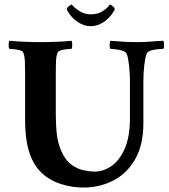

<svg xmlns="http://www.w3.org/2000/svg" viewBox="-20 -828 753 857"><path d="M470 -808Q475 -807 483.5 -800Q492 -793 492 -788Q492 -785 490 -781Q470 -747 442 -729Q414 -711 385 -711Q356 -711 328 -729Q300 -747 280 -781Q278 -785 278 -788Q278 -793 287 -800Q296 -807 300 -808Q311 -794 334 -779Q357 -764 385 -764Q416 -764 438 -778Q460 -792 470 -808ZM162 -640Q193 -640 232 -641.5Q271 -643 299 -646Q302 -642 302.5 -628.5Q303 -615 299 -610Q293 -610 279 -608.5Q265 -607 252.5 -603.5Q240 -600 237 -593Q231 -578 230 -555.5Q229 -533 229 -501V-322Q229 -273 233 -233.5Q237 -194 253 -155Q272 -112 299.5 -92.5Q327 -73 355 -67.5Q383 -62 402 -62Q441 -62 477 -86.5Q513 -111 536.5 -164Q560 -217 560 -302V-468Q560 -500 556 -536Q552 -572 546 -587Q542 -597 527 -601.5Q512 -606 496 -608Q480 -610 473 -610Q469 -615 469.5 -628.5Q470 -642 473 -646Q508 -643 534.5 -641.5Q561 -640 595 -640Q627 -640 653 -642.5Q679 -645 709 -646Q712 -642 712.5 -628.5Q713 -615 709 -610Q703 -610 686 -608.5Q669 -607 653.5 -602.5Q638 -598 634 -587Q628 -572 624 -536.5Q620 -501 620 -469V-279Q620 -180 582.5 -116Q545 -52 484.5 -21.5Q424 9 353 9Q292 9 237 -12Q182 -33 147 -77Q119 -113 105.5 -165.5Q92 -218 92 -294V-501Q92 -533 91 -555.5Q90 -578 84 -593Q82 -600 69 -603.5Q56 -607 42.5 -608.5Q29 -610 22 -610Q18 -615 18.5 -628.5Q19 -642 22 -646Q51 -643 91 -641.5Q131 -640 162 -640Z"/></svg>

Font: Amiri
Style: Bold
Weight: 700
Designer: Khaled Hosny
Version: Version 0.113